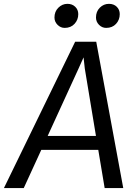

<svg xmlns="http://www.w3.org/2000/svg" viewBox="-54 -960 696 980"><path d="M67.2 0H-34L329.6 -747H437.2L575.1 0H480.2L447.6 -195H156.7ZM347.1 -610.4 189.3 -266.1H435.8L378.7 -610.9L372.6 -667.2ZM276 -817.6Q255.5 -817.6 239.7 -833.3Q224 -849 224 -870.7Q224 -900.9 243.8 -920.6Q263.7 -940.4 290.2 -940.4Q314.5 -940.4 330 -925.4Q345.5 -910.4 345.5 -887.8Q345.5 -858.9 326.4 -838.2Q307.4 -817.6 276 -817.6ZM487.9 -817.6Q466.9 -817.6 451.4 -833.3Q435.9 -849 435.9 -870.7Q435.9 -901.3 455.6 -920.9Q475.2 -940.4 502.1 -940.4Q526.7 -940.4 542 -925.4Q557.2 -910.4 557.2 -887.8Q557.2 -858.9 538.3 -838.2Q519.3 -817.6 487.9 -817.6Z"/></svg>

Font: Merriweather Sans Variable Regular
Style: Italic
Weight: 300
Italic angle: -8°
Designer: Eben Sorkin
Foundry: Eben Sorkin
Version: Version 2.001